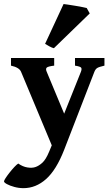

<svg xmlns="http://www.w3.org/2000/svg" viewBox="-51 -722 551 968"><path d="M475.6 -391.1Q448.2 -384.8 439.2 -379.2Q430.2 -373.5 424.8 -359.9L272.5 33.2Q232.9 134.8 181.4 180.7Q129.9 226.6 67.4 226.6Q43.9 226.6 21.5 220.5Q-1 214.4 -15.9 206.3Q-30.8 198.2 -30.8 192.4Q-30.8 188 -22.5 175.3Q-14.2 162.6 -2.2 147.5Q9.8 132.3 21.7 119.6Q33.7 106.9 41 102.5Q64 118.7 87.6 122.3Q111.3 126 127.9 120.1Q145 114.3 162.6 98.4Q180.2 82.5 196.8 42.5L210 10.7L55.2 -359.9Q46.4 -381.8 4.4 -391.1V-429.7H222.2V-391.1Q190.4 -387.2 184.3 -380.9Q178.2 -374.5 184.6 -359.9L272.5 -148.9L356.9 -359.9Q362.3 -374 358.4 -380.4Q354.5 -386.7 327.1 -391.1V-429.7H475.6ZM220.7 -479Q212.4 -480.5 197 -488.8Q181.6 -497.1 176.3 -501L269.5 -701.7Q274.9 -701.2 291.5 -698.7Q308.1 -696.3 328.1 -692.9Q348.1 -689.5 364.7 -686.3Q381.3 -683.1 386.2 -681.6L401.4 -654.3Z"/></svg>

Font: Namdhinggo ExtraBold
Style: Regular
Weight: 800
Designer: Victor Gaultney
Foundry: SIL International
Version: Version 3.001